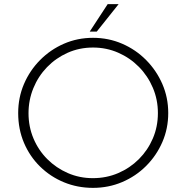

<svg xmlns="http://www.w3.org/2000/svg" viewBox="-20 -901 902 929"><path d="M68 -354Q68 -429 96 -494.5Q124 -560 174 -610.5Q224 -661 289.5 -689.5Q355 -718 430 -718Q505 -718 571 -689.5Q637 -661 687 -610.5Q737 -560 765.5 -494.5Q794 -429 794 -354Q794 -279 765.5 -213.5Q737 -148 687 -98Q637 -48 571 -20Q505 8 430 8Q355 8 289.5 -19Q224 -46 174 -95Q124 -144 96 -210Q68 -276 68 -354ZM118 -353Q118 -288 142 -231Q166 -174 209 -131Q252 -88 308.5 -63.5Q365 -39 429 -39Q495 -39 552 -63.5Q609 -88 652 -131Q695 -174 719.5 -231Q744 -288 744 -354Q744 -419 719.5 -476.5Q695 -534 652 -577.5Q609 -621 552 -646Q495 -671 430 -671Q364 -671 307 -645.5Q250 -620 207.5 -576Q165 -532 141.5 -474.5Q118 -417 118 -353ZM554 -881 448 -748H414L501 -881Z"/></svg>

Font: Synthetic Light
Style: Regular
Weight: 300
Designer: Santiago Orozco
Foundry: Typemade
Version: Version 2.000; ttfautohint (v1.8.4.7-5d5b)